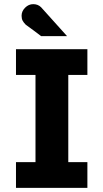

<svg xmlns="http://www.w3.org/2000/svg" viewBox="-20 -905 498 925"><path d="M57 0V-124H151V-544H57V-668H401V-544H309V-124H401V0ZM178 -731Q159 -745 141 -759Q123 -773 104 -786Q94 -796 89 -805.5Q84 -815 84 -829Q84 -851 101 -868Q118 -885 140 -885Q163 -885 178 -870L303 -731Z"/></svg>

Font: Atkinson Hyperlegible
Style: Bold
Weight: 700
Designer: Elliott Scott, Megan Eiswerth, Linus Boman, Theodore Petrosky
Foundry: Braille Institute
Version: Version 1.006; ttfautohint (v1.8.3)